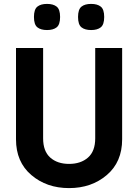

<svg xmlns="http://www.w3.org/2000/svg" viewBox="-20 -958 708 984"><path d="M606 -712V-244Q606 -128 527.5 -61Q449 6 334 6Q219 6 140.5 -61Q62 -128 62 -244V-712H201V-249Q201 -183 237.5 -150.5Q274 -118 334 -118Q394 -118 431 -150.5Q468 -183 468 -249V-712ZM496.5 -924Q514 -910 514 -871Q514 -832 496.5 -818Q479 -804 447 -804Q415 -804 397.5 -818Q380 -832 380 -871Q380 -910 397.5 -924Q415 -938 447 -938Q479 -938 496.5 -924ZM270.5 -924Q288 -910 288 -871Q288 -832 270.5 -818Q253 -804 221 -804Q189 -804 171.5 -818Q154 -832 154 -871Q154 -910 171.5 -924Q189 -938 221 -938Q253 -938 270.5 -924Z"/></svg>

Font: Viga
Style: Regular
Weight: 400
Designer: Oscar Yáñez
Foundry: Fontstage
Version: Version 1.001